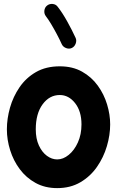

<svg xmlns="http://www.w3.org/2000/svg" viewBox="-20 -906 606 993"><path d="M289.1 -563Q355.5 -563 404.5 -535.4Q453.6 -507.8 485.8 -463.1Q518.1 -418.5 533.9 -365.7Q549.8 -313 549.8 -262.7Q549.8 -207.5 532.7 -149.7Q515.6 -91.8 481.4 -42.7Q447.3 6.3 395.8 36.6Q344.2 66.9 275.9 66.9Q212.4 66.9 163.8 40Q115.2 13.2 82.3 -31Q49.3 -75.2 32.5 -129.2Q15.6 -183.1 15.6 -237.3Q15.6 -292 31.7 -349.1Q47.9 -406.2 81.1 -454.8Q114.3 -503.4 166 -533.2Q217.8 -563 289.1 -563ZM289.1 -414.6Q235.8 -414.6 200.4 -366.5Q165 -318.4 165 -237.3Q165 -188.5 181.2 -153.6Q197.3 -118.7 222.7 -100.1Q248 -81.5 275.9 -81.5Q306.6 -81.5 335.4 -105Q364.3 -128.4 382.8 -169.4Q401.4 -210.4 401.4 -262.7Q401.4 -330.6 368.4 -372.6Q335.4 -414.6 289.1 -414.6ZM223.6 -877.4Q236.3 -887.2 252.7 -885.5Q269 -883.8 278.3 -871.1Q303.2 -839.4 328.1 -794.4Q353 -749.5 371.1 -710Q377.4 -696.3 371.3 -680.2Q365.2 -664.1 351.1 -657.7Q337.4 -651.4 321.5 -657.5Q305.7 -663.6 299.3 -677.7Q288.6 -701.7 273.9 -729.2Q259.3 -756.8 244.4 -781.7Q229.5 -806.6 216.8 -822.8Q207.5 -835.4 209.5 -851.6Q211.4 -867.7 223.6 -877.4Z"/></svg>

Font: Mikhak-DS2-FD ExtraBold
Style: Regular
Weight: 800
Designer: Amin Abedi
Version: Version 3.2